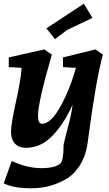

<svg xmlns="http://www.w3.org/2000/svg" viewBox="-25 -775 584 1030"><path d="M-5 208 38 89Q121 127 196.5 127Q272 127 299 102Q316 87 316 5Q316 -4 338.5 -88.5Q361 -173 364 -213Q321 -115 258 -48.5Q195 18 114 18Q76 18 55 -5Q34 -28 34 -68.5Q34 -109 60.5 -228.5Q87 -348 91 -411L22 -415V-467L213 -510L253 -482Q179 -226 179 -155Q179 -111 200 -111Q248 -111 299.5 -204Q351 -297 382 -411L313 -415V-467L488 -510L527 -482Q489 -345 446 -15Q437 57 405.5 108.5Q374 160 329 186Q244 235 144.5 235Q45 235 -5 208ZM425 -755 471 -679Q352 -623 335 -614L270 -565L224 -623Z"/></svg>

Font: Andada
Style: Bold Italic
Weight: 700
Italic angle: -8.29999°
Designer: Carolina Giovagnoli
Foundry: Carolina Giovagnoli
Version: Version 1.003